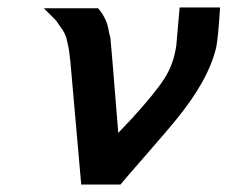

<svg xmlns="http://www.w3.org/2000/svg" viewBox="-20 -494 608 513"><path d="M97 -472H242Q267 -443 271 -408Q273 -402 273 -401L275 -393Q276 -387 296 -139Q297 -140 333 -178Q395 -246 419.5 -284.5Q444 -323 451 -372Q456 -429 460 -474H568Q563 -395 558 -369Q538 -280 448 -171Q426 -144 370.5 -80.5Q315 -17 302 -1H197L168 -330Q164 -366 162 -372L157 -394Q153 -405 148 -413L136 -430Q132 -438 119 -450Z"/></svg>

Font: Coval
Style: Medium Italic
Weight: 500
Foundry: Context Ltd
Version: Version 001.000